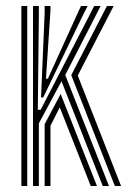

<svg xmlns="http://www.w3.org/2000/svg" viewBox="-20 -620 454 640"><path d="M90 0V-600H109.5V-563.8L106 -254H115.5L274.8 -562.5L293.8 -600H315.5L197.5 -370L343.2 0H322.5L185 -349.2L109.5 -208.8V0ZM51.2 0V-600H70.8V0ZM128.8 0V-206L182.2 -306.8L303.2 0H282.5L179.2 -262.2L148.2 -200.8V0ZM362.8 0 217.5 -369.5 336.5 -600H358.8L239.2 -368.2L383.5 0ZM116.8 -295.2 128.8 -575V-600H148.2V-584.2L133.2 -357.5H139.5L241.8 -582.5L250 -600H272.2L258.2 -572.8L124 -295.2Z"/></svg>

Font: Big Shoulders Inline Display Thin SemiBold
Style: Regular
Weight: 600
Version: Version 2.002